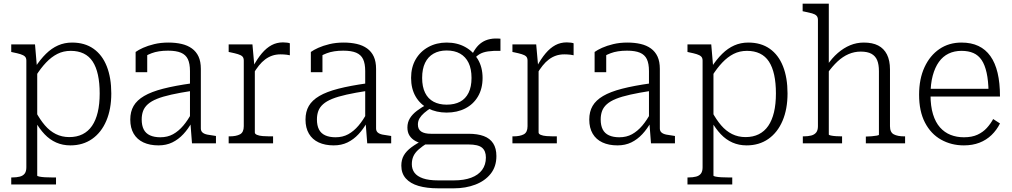

<svg xmlns="http://www.w3.org/2000/svg" viewBox="-20 -778 5493 1042"><path d="M284 223H41V185H46Q70 185 87.5 180.5Q105 176 114 164Q123 152 123 130V-449Q123 -464 115 -471.5Q107 -479 91 -484Q75 -489 50 -494L41 -496V-537H170L181 -408L182 -401V175Q182 178 194 180.5Q206 183 224 184Q242 185 261 185H284ZM362 11Q320 11 285 -4.5Q250 -20 222 -49.5Q194 -79 170 -121L174 -172Q197 -129 223.5 -98Q250 -67 283 -50.5Q316 -34 356 -34Q397 -34 428 -49.5Q459 -65 479.5 -95Q500 -125 510.5 -169Q521 -213 521 -271Q521 -328 511.5 -371.5Q502 -415 483 -444Q464 -473 434 -487.5Q404 -502 364 -502Q324 -502 291.5 -485.5Q259 -469 230 -438.5Q201 -408 174 -365L171 -413Q199 -456 229.5 -486Q260 -516 295 -531.5Q330 -547 371 -547Q440 -547 487.5 -513.5Q535 -480 559.5 -418Q584 -356 584 -271Q584 -186 557 -122.5Q530 -59 480 -24Q430 11 362 11Z M1022 -326V-285Q957 -275 910 -264.5Q863 -254 832 -241.5Q801 -229 782.5 -212.5Q764 -196 756.5 -175.5Q749 -155 749 -130Q749 -97 760 -75.5Q771 -54 794 -43.5Q817 -33 850 -33Q889 -33 919 -49.5Q949 -66 974.5 -96Q1000 -126 1021 -166L1022 -116Q1002 -79 975 -50Q948 -21 915 -5Q882 11 840 11Q793 11 758.5 -5Q724 -21 705.5 -52.5Q687 -84 687 -129Q687 -172 705 -203Q723 -234 762 -257Q801 -280 865 -296.5Q929 -313 1022 -326ZM1022 0 1013 -116 1011 -120V-392Q1011 -433 999.5 -457Q988 -481 962 -492Q936 -503 892 -503Q839 -503 802.5 -489Q766 -475 746 -457Q744 -463 745.5 -469.5Q747 -476 751.5 -482Q756 -488 763 -492Q770 -496 779 -496V-386H716V-496Q731 -507 756.5 -518.5Q782 -530 817 -538.5Q852 -547 894 -547Q933 -547 965.5 -539.5Q998 -532 1021.5 -515Q1045 -498 1057.5 -471Q1070 -444 1070 -404V-81Q1070 -67 1079 -59Q1088 -51 1105 -47.5Q1122 -44 1146 -41L1152 -40V0Z M1553 -543V-478Q1545 -480 1536.5 -481Q1528 -482 1519.5 -482.5Q1511 -483 1503 -483Q1478 -483 1457.5 -476Q1437 -469 1419 -455.5Q1401 -442 1385 -422Q1369 -402 1353 -375L1352 -414Q1376 -459 1401 -488.5Q1426 -518 1454 -533Q1482 -548 1516 -548Q1528 -548 1538.5 -546.5Q1549 -545 1553 -543ZM1221 0V-38H1226Q1262 -38 1282.5 -49Q1303 -60 1303 -93V-449Q1303 -464 1295.5 -471.5Q1288 -479 1271.5 -484Q1255 -489 1231 -494L1221 -496V-537H1350L1361 -414H1363V-59Q1363 -51 1375 -46Q1387 -41 1405.5 -39.5Q1424 -38 1441 -38H1462V0Z M1973 -326V-285Q1908 -275 1861 -264.5Q1814 -254 1783 -241.5Q1752 -229 1733.5 -212.5Q1715 -196 1707.5 -175.5Q1700 -155 1700 -130Q1700 -97 1711 -75.5Q1722 -54 1745 -43.5Q1768 -33 1801 -33Q1840 -33 1870 -49.5Q1900 -66 1925.5 -96Q1951 -126 1972 -166L1973 -116Q1953 -79 1926 -50Q1899 -21 1866 -5Q1833 11 1791 11Q1744 11 1709.5 -5Q1675 -21 1656.5 -52.5Q1638 -84 1638 -129Q1638 -172 1656 -203Q1674 -234 1713 -257Q1752 -280 1816 -296.5Q1880 -313 1973 -326ZM1973 0 1964 -116 1962 -120V-392Q1962 -433 1950.5 -457Q1939 -481 1913 -492Q1887 -503 1843 -503Q1790 -503 1753.5 -489Q1717 -475 1697 -457Q1695 -463 1696.5 -469.5Q1698 -476 1702.5 -482Q1707 -488 1714 -492Q1721 -496 1730 -496V-386H1667V-496Q1682 -507 1707.5 -518.5Q1733 -530 1768 -538.5Q1803 -547 1845 -547Q1884 -547 1916.5 -539.5Q1949 -532 1972.5 -515Q1996 -498 2008.5 -471Q2021 -444 2021 -404V-81Q2021 -67 2030 -59Q2039 -51 2056 -47.5Q2073 -44 2097 -41L2103 -40V0Z M2696 -502Q2656 -503 2628.5 -499Q2601 -495 2582.5 -484Q2564 -473 2549 -453L2535 -465Q2546 -493 2561 -514Q2576 -535 2595.5 -548Q2615 -561 2640 -566Q2665 -571 2696 -568ZM2404 -167Q2348 -167 2304 -189.5Q2260 -212 2235.5 -254.5Q2211 -297 2211 -355Q2211 -413 2236 -456Q2261 -499 2305 -523Q2349 -547 2404 -547Q2461 -547 2504.5 -523Q2548 -499 2573.5 -456Q2599 -413 2599 -355Q2599 -297 2574 -254.5Q2549 -212 2505 -189.5Q2461 -167 2404 -167ZM2404 -210Q2447 -210 2477 -226Q2507 -242 2523 -274.5Q2539 -307 2539 -355Q2539 -404 2523 -437Q2507 -470 2477 -487Q2447 -504 2404 -504Q2363 -504 2333 -487Q2303 -470 2287 -437Q2271 -404 2271 -355Q2271 -307 2287 -274.5Q2303 -242 2333 -226Q2363 -210 2404 -210ZM2357 244Q2296 244 2251.5 231Q2207 218 2182.5 190.5Q2158 163 2158 121Q2158 89 2171.5 65.5Q2185 42 2212.5 21.5Q2240 1 2283 -21L2303 -4Q2271 16 2251.5 33.5Q2232 51 2223.5 70Q2215 89 2215 113Q2215 140 2229.5 159.5Q2244 179 2275.5 190Q2307 201 2358 201H2443Q2498 201 2537 186.5Q2576 172 2596.5 144Q2617 116 2617 77Q2617 41 2596 23.5Q2575 6 2522 6H2284V5Q2256 -1 2235 -12.5Q2214 -24 2202.5 -42Q2191 -60 2191 -86Q2191 -114 2204.5 -136Q2218 -158 2243 -177Q2268 -196 2302 -214L2322 -194Q2298 -179 2282 -165Q2266 -151 2257 -136Q2248 -121 2248 -102Q2248 -76 2266 -64Q2284 -52 2319 -52H2523Q2572 -52 2605.5 -39.5Q2639 -27 2656.5 0Q2674 27 2674 69Q2674 126 2643 165Q2612 204 2559.5 224Q2507 244 2444 244Z M3093 -543V-478Q3085 -480 3076.5 -481Q3068 -482 3059.5 -482.5Q3051 -483 3043 -483Q3018 -483 2997.5 -476Q2977 -469 2959 -455.5Q2941 -442 2925 -422Q2909 -402 2893 -375L2892 -414Q2916 -459 2941 -488.5Q2966 -518 2994 -533Q3022 -548 3056 -548Q3068 -548 3078.5 -546.5Q3089 -545 3093 -543ZM2761 0V-38H2766Q2802 -38 2822.5 -49Q2843 -60 2843 -93V-449Q2843 -464 2835.5 -471.5Q2828 -479 2811.5 -484Q2795 -489 2771 -494L2761 -496V-537H2890L2901 -414H2903V-59Q2903 -51 2915 -46Q2927 -41 2945.5 -39.5Q2964 -38 2981 -38H3002V0Z M3513 -326V-285Q3448 -275 3401 -264.5Q3354 -254 3323 -241.5Q3292 -229 3273.5 -212.5Q3255 -196 3247.5 -175.5Q3240 -155 3240 -130Q3240 -97 3251 -75.5Q3262 -54 3285 -43.5Q3308 -33 3341 -33Q3380 -33 3410 -49.5Q3440 -66 3465.5 -96Q3491 -126 3512 -166L3513 -116Q3493 -79 3466 -50Q3439 -21 3406 -5Q3373 11 3331 11Q3284 11 3249.5 -5Q3215 -21 3196.5 -52.5Q3178 -84 3178 -129Q3178 -172 3196 -203Q3214 -234 3253 -257Q3292 -280 3356 -296.5Q3420 -313 3513 -326ZM3513 0 3504 -116 3502 -120V-392Q3502 -433 3490.5 -457Q3479 -481 3453 -492Q3427 -503 3383 -503Q3330 -503 3293.5 -489Q3257 -475 3237 -457Q3235 -463 3236.5 -469.5Q3238 -476 3242.5 -482Q3247 -488 3254 -492Q3261 -496 3270 -496V-386H3207V-496Q3222 -507 3247.5 -518.5Q3273 -530 3308 -538.5Q3343 -547 3385 -547Q3424 -547 3456.5 -539.5Q3489 -532 3512.5 -515Q3536 -498 3548.5 -471Q3561 -444 3561 -404V-81Q3561 -67 3570 -59Q3579 -51 3596 -47.5Q3613 -44 3637 -41L3643 -40V0Z M3954 223H3711V185H3716Q3740 185 3757.5 180.5Q3775 176 3784 164Q3793 152 3793 130V-449Q3793 -464 3785 -471.5Q3777 -479 3761 -484Q3745 -489 3720 -494L3711 -496V-537H3840L3851 -408L3852 -401V175Q3852 178 3864 180.5Q3876 183 3894 184Q3912 185 3931 185H3954ZM4032 11Q3990 11 3955 -4.5Q3920 -20 3892 -49.5Q3864 -79 3840 -121L3844 -172Q3867 -129 3893.5 -98Q3920 -67 3953 -50.5Q3986 -34 4026 -34Q4067 -34 4098 -49.5Q4129 -65 4149.5 -95Q4170 -125 4180.5 -169Q4191 -213 4191 -271Q4191 -328 4181.5 -371.5Q4172 -415 4153 -444Q4134 -473 4104 -487.5Q4074 -502 4034 -502Q3994 -502 3961.5 -485.5Q3929 -469 3900 -438.5Q3871 -408 3844 -365L3841 -413Q3869 -456 3899.5 -486Q3930 -516 3965 -531.5Q4000 -547 4041 -547Q4110 -547 4157.5 -513.5Q4205 -480 4229.5 -418Q4254 -356 4254 -271Q4254 -186 4227 -122.5Q4200 -59 4150 -24Q4100 11 4032 11Z M4478 -758V-48Q4478 -45 4489.5 -42.5Q4501 -40 4517 -39Q4533 -38 4546 -38H4550V0H4337V-38H4341Q4365 -38 4382.5 -42.5Q4400 -47 4409.5 -59Q4419 -71 4419 -93V-670Q4419 -685 4411 -693Q4403 -701 4387 -705.5Q4371 -710 4346 -715L4336 -717V-758ZM4892 0H4679V-37H4682Q4695 -37 4711 -38.5Q4727 -40 4738.5 -42Q4750 -44 4750 -47V-392Q4750 -428 4740.5 -451Q4731 -474 4709.5 -486Q4688 -498 4651 -498Q4617 -498 4585.5 -484.5Q4554 -471 4525.5 -444.5Q4497 -418 4470 -380L4467 -421Q4495 -463 4527 -490.5Q4559 -518 4594 -532.5Q4629 -547 4668 -547Q4715 -547 4746 -531Q4777 -515 4793.5 -482.5Q4810 -450 4810 -401V-93Q4810 -60 4830.5 -49Q4851 -38 4887 -38H4892Z M5030 -263Q5030 -202 5043.5 -158Q5057 -114 5081.5 -86.5Q5106 -59 5139 -46Q5172 -33 5211 -33Q5255 -33 5285 -47Q5315 -61 5335.5 -83.5Q5356 -106 5370 -132L5407 -108Q5389 -72 5361 -45Q5333 -18 5295.5 -3.5Q5258 11 5211 11Q5143 11 5087.5 -20Q5032 -51 5000 -112.5Q4968 -174 4968 -264Q4968 -350 4997.5 -413.5Q5027 -477 5078.5 -512Q5130 -547 5198 -547Q5251 -547 5290 -528.5Q5329 -510 5355 -473.5Q5381 -437 5394 -382.5Q5407 -328 5407 -254H5012V-296H5364L5345 -279Q5344 -340 5334.5 -383Q5325 -426 5307.5 -452Q5290 -478 5263 -490Q5236 -502 5198 -502Q5159 -502 5128 -487Q5097 -472 5075.5 -442Q5054 -412 5042 -367.5Q5030 -323 5030 -263Z"/></svg>

Font: Roboto Serif SemiCondensed ExtraLight
Style: Regular
Weight: 250
Width: 4
Designer: Greg Gazdowicz
Foundry: Commercial Type
Version: Version 1.007